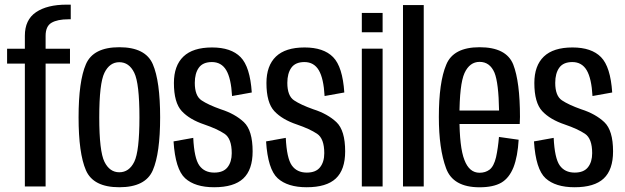

<svg xmlns="http://www.w3.org/2000/svg" viewBox="-20 -807 2704 831"><path d="M87.6 0H177.4V-531.6H282.9V-596.2H177.4V-651.7Q177.4 -693.7 203.2 -708.6Q229 -723.5 275.9 -723.5H286.2V-786.9H268.4Q184.4 -786.9 136 -754.3Q87.6 -721.6 87.6 -652.2V-596.2H10.7V-531.6H87.6Z M496.3 3.4Q609.7 3.4 641.4 -70.1Q673.1 -143.5 673.1 -299.3Q673.1 -455.7 641.4 -529.1Q609.7 -602.6 496.3 -602.6Q383.7 -602.6 351.9 -529.1Q320.1 -455.7 320.1 -299.3Q320.1 -143.5 351.9 -70.1Q383.7 3.4 496.3 3.4ZM496.3 -61.4Q454.6 -61.4 432.1 -106.7Q409.6 -152.1 409.6 -299.1Q409.6 -446.5 432.1 -492.1Q454.6 -537.8 496.3 -537.8Q538.8 -537.8 561.1 -492.1Q583.5 -446.5 583.5 -299.1Q583.5 -152.1 561.1 -106.7Q538.8 -61.4 496.3 -61.4Z M906.9 3.4Q992.6 3.4 1033 -34.5Q1073.4 -72.4 1073.4 -151.8Q1073.4 -242.5 1035.5 -278.4Q997.5 -314.2 935.6 -334Q881.3 -353.2 852.2 -372.7Q823.1 -392.1 823.1 -448.4Q823.1 -489.6 840.6 -514Q858.2 -538.4 897.1 -538.4Q938.3 -538.4 959.3 -503Q980.2 -467.6 984.4 -391.4L1069.7 -406.7Q1062.4 -517.9 1021.3 -559.7Q980.3 -601.6 897.7 -601.6Q815 -601.6 773.8 -562.2Q732.7 -522.7 732.7 -447.8Q732.7 -362.8 766.7 -326.1Q800.7 -289.5 864.7 -268.1Q920.3 -249 951.7 -228.1Q983 -207.3 983 -144Q983 -106.2 964.8 -83.1Q946.7 -60 907.3 -60Q864.5 -60 842.5 -91.1Q820.6 -122.3 816.4 -210.3L731.1 -195Q738.8 -74.1 781.4 -35.4Q824.1 3.4 906.9 3.4Z M1307.4 3.4Q1393.1 3.4 1433.5 -34.5Q1473.9 -72.4 1473.9 -151.8Q1473.9 -242.5 1436 -278.4Q1398 -314.2 1336.1 -334Q1281.8 -353.2 1252.7 -372.7Q1223.6 -392.1 1223.6 -448.4Q1223.6 -489.6 1241.1 -514Q1258.7 -538.4 1297.6 -538.4Q1338.8 -538.4 1359.8 -503Q1380.7 -467.6 1384.9 -391.4L1470.2 -406.7Q1462.9 -517.9 1421.8 -559.7Q1380.8 -601.6 1298.2 -601.6Q1215.5 -601.6 1174.3 -562.2Q1133.2 -522.7 1133.2 -447.8Q1133.2 -362.8 1167.2 -326.1Q1201.2 -289.5 1265.2 -268.1Q1320.8 -249 1352.2 -228.1Q1383.5 -207.3 1383.5 -144Q1383.5 -106.2 1365.3 -83.1Q1347.2 -60 1307.8 -60Q1265 -60 1243 -91.1Q1221.1 -122.3 1216.9 -210.3L1131.6 -195Q1139.3 -74.1 1181.9 -35.4Q1224.6 3.4 1307.4 3.4Z M1546 0H1636V-596.5H1546ZM1546 -751V-667.3H1636V-751Z M1724.2 0H1814V-785H1724.2Z M2055.5 3.6V-59.3Q2011 -59.3 1990.1 -114.6Q1968.5 -169.2 1968.5 -300.1Q1968.5 -442.5 1990.5 -490.9Q2012.8 -539.2 2055.7 -539.2Q2100.2 -539.2 2120.3 -492.2Q2138.1 -447.9 2140 -328.6H1958.9V-270.2H2229.4Q2230.5 -285.2 2230.5 -300.7Q2230.5 -452.5 2201.4 -527.8Q2171.4 -602.6 2055.7 -602.6Q1942.2 -602.6 1911.4 -527.1Q1879.4 -451.5 1879.4 -300.5Q1879.4 -163.2 1910.5 -79.2Q1940.4 3.6 2055.5 3.6ZM2055.5 -59.3V3.6Q2115 3.6 2149.6 -16.3Q2183.8 -36.3 2202.6 -83.2Q2220.6 -129.9 2224.8 -202.2L2139.6 -214.3Q2135.6 -166.1 2126.9 -126.4Q2117.5 -87.1 2098.9 -72.8Q2081 -59.3 2055.5 -59.3Z M2466.9 3.4Q2552.6 3.4 2593 -34.5Q2633.4 -72.4 2633.4 -151.8Q2633.4 -242.5 2595.5 -278.4Q2557.5 -314.2 2495.6 -334Q2441.3 -353.2 2412.2 -372.7Q2383.1 -392.1 2383.1 -448.4Q2383.1 -489.6 2400.6 -514Q2418.2 -538.4 2457.1 -538.4Q2498.3 -538.4 2519.3 -503Q2540.2 -467.6 2544.4 -391.4L2629.7 -406.7Q2622.4 -517.9 2581.3 -559.7Q2540.3 -601.6 2457.7 -601.6Q2375 -601.6 2333.8 -562.2Q2292.7 -522.7 2292.7 -447.8Q2292.7 -362.8 2326.7 -326.1Q2360.7 -289.5 2424.7 -268.1Q2480.3 -249 2511.7 -228.1Q2543 -207.3 2543 -144Q2543 -106.2 2524.8 -83.1Q2506.7 -60 2467.3 -60Q2424.5 -60 2402.5 -91.1Q2380.6 -122.3 2376.4 -210.3L2291.1 -195Q2298.8 -74.1 2341.4 -35.4Q2384.1 3.4 2466.9 3.4Z"/></svg>

Font: Anybody Thin Condensed
Style: Regular
Weight: 100
Width: 3
Version: Version 1.113;gftools[0.9.25]